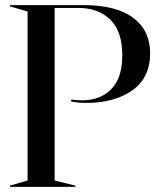

<svg xmlns="http://www.w3.org/2000/svg" viewBox="-20 -732 631 752"><path d="M19 -5 88 -25V-687L19 -707V-712H306Q436 -712 502 -662Q568 -612 568 -524Q568 -427 498 -378Q428 -329 318 -329Q291 -329 276 -331.5Q261 -334 259 -334V-342Q286 -339 300 -339Q373 -339 416 -383Q459 -427 459 -515Q459 -609 412 -655Q365 -701 286 -701H194V-25L275 -5V0H19Z"/></svg>

Font: Nyght Serif
Style: Regular
Weight: 400
Designer: Maksym Kobuzan
Version: Version 0.410;July 4, 2025;FontCreator 15.0.0.2958 64-bit